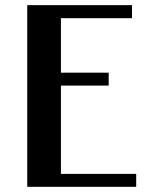

<svg xmlns="http://www.w3.org/2000/svg" viewBox="-20 -720 586 740"><path d="M504.9 0H85V-700.2H488.8V-649.9H214.8V-439.9H398.9V-390.1H214.8V-49.8H504.9Z"/></svg>

Font: Pfennig
Style: Bold
Weight: 700
Version: Version 20120410 ; ttfautohint (v0.8)